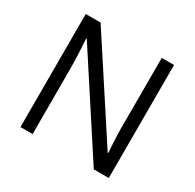

<svg xmlns="http://www.w3.org/2000/svg" viewBox="-155 -882 1065 1050"><g transform="rotate(30 377.0 -357.0)"><path d="M578.1 -713.9H655.8V0H561L170.9 -599.1H167Q174.8 -493.7 174.8 -405.8V0H98.1V-713.9H191.9L581.1 -117.2H585Q576.2 -237.8 578.1 -304.2Z"/></g></svg>

Font: OpenSans-Regular
Style: Regular
Weight: 400
Foundry: Ascender Corporation
Version: Version 1.10